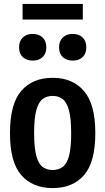

<svg xmlns="http://www.w3.org/2000/svg" viewBox="-20 -952 538 982"><path d="M249.5 10Q147 10 89 -56.2Q31 -122.5 31 -270.5Q31 -420.5 88.8 -487.2Q146.5 -554 249.5 -554Q351.5 -554 409.5 -486.5Q467.5 -419 467.5 -271.5Q467.5 -122.5 409.8 -56.2Q352 10 249.5 10ZM249.5 -82.5Q279 -82.5 300.2 -97.8Q321.5 -113 332.8 -153.5Q344 -194 344 -269.5Q344 -347 332.5 -388.5Q321 -430 299.8 -445.8Q278.5 -461.5 249.5 -461.5Q220 -461.5 198.8 -446Q177.5 -430.5 166 -389.5Q154.5 -348.5 154.5 -272.5Q154.5 -195.5 165.8 -154.5Q177 -113.5 198.2 -98Q219.5 -82.5 249.5 -82.5ZM352 -642Q320.5 -642 301.2 -660Q282 -678 282 -710Q282 -742 301.2 -760.2Q320.5 -778.5 352 -778.5Q383.5 -778.5 402.5 -760.2Q421.5 -742 421.5 -710Q421.5 -678 402.5 -660Q383.5 -642 352 -642ZM147 -642Q115.5 -642 96.5 -660Q77.5 -678 77.5 -710Q77.5 -742 96.5 -760.2Q115.5 -778.5 147 -778.5Q178.5 -778.5 197.8 -760.2Q217 -742 217 -710Q217 -678 197.8 -660Q178.5 -642 147 -642ZM95.5 -852V-932H403.5V-852Z"/></svg>

Font: Encode Sans Condensed Condensed SemiBold
Style: Regular
Weight: 600
Width: 3
Designer: Multiple Designers
Foundry: Impallari Type
Version: Version 3.000; ttfautohint (v1.8.3) -l 8 -r 50 -G 200 -x 14 